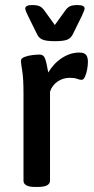

<svg xmlns="http://www.w3.org/2000/svg" viewBox="-20 -738 371 760"><path d="M119 2Q73 2 73 -23V-366Q73 -429 68 -457.5Q63 -486 63 -498Q63 -507 77 -512.5Q91 -518 108.5 -520Q126 -522 137 -522Q152 -522 158 -507Q164 -492 171 -451Q193 -488 226 -509Q259 -530 294 -530Q313 -530 320.5 -521Q328 -512 328 -494Q328 -480 325 -463.5Q322 -447 316.5 -434.5Q311 -422 303 -422Q295 -422 285 -426Q275 -430 256 -430Q229 -430 207.5 -415Q186 -400 178 -375V-23Q178 2 130 2ZM287 -718Q315 -718 315 -704Q315 -700 311.5 -692.5Q308 -685 304 -675L268 -602Q260 -586 245 -580.5Q230 -575 197 -575Q164 -575 149 -581Q134 -587 127 -602L91 -675Q86 -685 83 -692.5Q80 -700 80 -704Q80 -718 107 -718Q127 -718 137.5 -713Q148 -708 158 -693L197 -639L236 -693Q246 -708 256.5 -713Q267 -718 287 -718Z"/></svg>

Font: Asap Semi Condensed Medium
Style: Regular
Weight: 500
Width: 4
Designer: Pablo Cosgaya
Foundry: Omnibus-Type
Version: Version 3.001; ttfautohint (v1.8.4.7-5d5b)